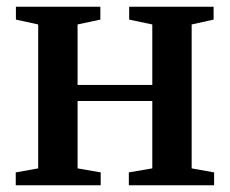

<svg xmlns="http://www.w3.org/2000/svg" viewBox="-20 -553 686 573"><path d="M27 0V-38.5L94 -50.5V-480L27.5 -494.5V-533H279.5V-494.5L211.5 -480V-299.5H434.5V-480L365.5 -494.5V-533H617.5V-494.5L552 -480V-50.5L619 -38.5V0H364.5V-38.5L434.5 -50.5V-251.5H211.5V-50.5L280.5 -38.5V0Z"/></svg>

Font: Merriweather 72pt SemiBold
Style: Regular
Weight: 600
Version: Version 2.100